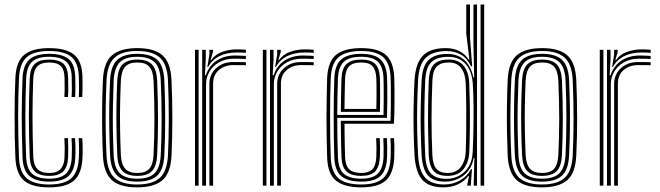

<svg xmlns="http://www.w3.org/2000/svg" viewBox="-20 -820 2913 848"><path d="M197.5 7.5Q119.5 7.5 85.2 -23.2Q51 -54 48 -123.8Q46 -168.5 45.2 -213.8Q44.5 -259 44.5 -303.5Q44.5 -348 45.2 -391.2Q46 -434.5 48 -475.8Q51.2 -549.2 87.8 -578.4Q124.2 -607.5 196.8 -607.5Q271.5 -607.5 307.1 -578.5Q342.8 -549.5 344.2 -478.5Q344.5 -460 344.5 -436.6Q344.5 -413.2 343.2 -391.5H328Q329.2 -410 329.1 -431.8Q329 -453.5 328.2 -478Q327 -540.8 296.4 -567.8Q265.8 -594.8 196.8 -594.8Q128.5 -594.8 97.6 -567Q66.8 -539.2 63.8 -474.8Q62 -437 61.1 -395.8Q60.2 -354.5 60.1 -310.5Q60 -266.5 61 -219.8Q62 -173 63.8 -123.8Q66.5 -59.8 98.2 -32.5Q130 -5.2 197.5 -5.2Q265 -5.2 295.2 -33Q325.5 -60.8 328.2 -123.5Q329.5 -148.2 329.1 -169.6Q328.8 -191 327.2 -209.8H343.2Q344.8 -191.5 345.1 -170Q345.5 -148.5 344.2 -123Q341.2 -53.2 307.1 -22.9Q273 7.5 197.5 7.5ZM197.5 -17.8Q139 -17.8 110.5 -42.2Q82 -66.8 79.5 -124.5Q77.8 -173.2 76.9 -219Q76 -264.8 76 -307.9Q76 -351 77 -392.4Q78 -433.8 79.5 -473.8Q82 -533.5 110.4 -557.9Q138.8 -582.2 196.8 -582.2Q256.8 -582.2 284.1 -558.4Q311.5 -534.5 312.5 -477.5Q313 -454.2 313 -433.4Q313 -412.5 312 -391.5H296.2Q297.5 -410.5 297.4 -432.5Q297.2 -454.5 296.8 -477.2Q295.8 -528 271.5 -548.6Q247.2 -569.2 196.8 -569.2Q144.5 -569.2 121.1 -546.8Q97.8 -524.2 95.5 -473Q93.8 -431 92.9 -389.5Q92 -348 91.9 -305.4Q91.8 -262.8 92.6 -218.2Q93.5 -173.8 95.5 -125.5Q97.5 -75.8 121.4 -53.2Q145.2 -30.8 197.5 -30.8Q247.8 -30.8 271.1 -53Q294.5 -75.2 296.8 -124.2Q297.8 -146 297.6 -167Q297.5 -188 295.8 -209.8H311.5Q313 -189.2 313.4 -169.4Q313.8 -149.5 312.5 -123.8Q310 -68.5 283.2 -43.1Q256.5 -17.8 197.5 -17.8ZM197.5 -43.2Q153 -43.2 133 -63.6Q113 -84 111.2 -126.2Q109.5 -175.2 108.5 -219.1Q107.5 -263 107.5 -304.2Q107.5 -345.5 108.5 -387Q109.5 -428.5 111.2 -473Q113.2 -517.8 133.1 -537.2Q153 -556.8 196.8 -556.8Q240.8 -556.8 260.4 -538.4Q280 -520 280.8 -476.2Q281.2 -459.2 281.5 -436.5Q281.8 -413.8 280.2 -391.5H264.2Q265.8 -414 265.5 -434.5Q265.2 -455 265 -476.2Q264.5 -512.5 248.6 -528.2Q232.8 -544 196.8 -544Q161.2 -544 144.9 -527.1Q128.5 -510.2 126.8 -470.5Q125.2 -428.8 124.4 -388Q123.5 -347.2 123.5 -305.5Q123.5 -263.8 124.4 -219.6Q125.2 -175.5 127 -126.8Q128.5 -91.2 145 -73.6Q161.5 -56 197.5 -56Q232.5 -56 248.2 -74Q264 -92 265 -125.5Q266 -148.2 265.8 -168.4Q265.5 -188.5 264.2 -209.8H280.2Q281.2 -190.2 281.5 -168.9Q281.8 -147.5 280.8 -125Q279.2 -83.5 259.8 -63.4Q240.2 -43.2 197.5 -43.2Z M586.2 7.5Q508 7.5 473.1 -25.4Q438.2 -58.2 434.5 -133Q432.2 -186.2 431.4 -240.2Q430.5 -294.2 431.2 -350.5Q432 -406.8 434.5 -466.8Q438.2 -544.8 475.1 -576.1Q512 -607.5 586.2 -607.5Q662.5 -607.5 698.2 -575.2Q734 -543 737.5 -466.2Q741.2 -381.5 741.2 -296.9Q741.2 -212.2 737.5 -133Q733.8 -55 696.9 -23.8Q660 7.5 586.2 7.5ZM586.2 -5.2Q654 -5.2 686.1 -34.6Q718.2 -64 721.8 -134Q725.2 -208 725.5 -291Q725.8 -374 721.8 -465.8Q718.5 -536.2 686.2 -565.5Q654 -594.8 586.2 -594.8Q517.8 -594.8 485.8 -565.2Q453.8 -535.8 450.5 -465.8Q447.8 -404 446.9 -348.1Q446 -292.2 447 -239.5Q448 -186.8 450.5 -134Q453.5 -64.5 485.5 -34.9Q517.5 -5.2 586.2 -5.2ZM586.2 -17.8Q524.5 -17.8 496.9 -45.1Q469.2 -72.5 466.2 -134.8Q463.8 -189.2 462.8 -242.1Q461.8 -295 462.6 -349.8Q463.5 -404.5 466.2 -464.8Q469.2 -529 497.9 -555.6Q526.5 -582.2 586.2 -582.2Q645.8 -582.2 674.4 -555.9Q703 -529.5 705.8 -465.2Q708.2 -408.8 709.1 -354.2Q710 -299.8 709.2 -245.4Q708.5 -191 705.8 -134.8Q703 -71 674.4 -44.4Q645.8 -17.8 586.2 -17.8ZM586.2 -30.8Q639.2 -30.8 663.2 -55.1Q687.2 -79.5 690 -136Q693.8 -215.2 693.9 -293.5Q694 -371.8 690 -464Q687.5 -522.5 662.2 -545.9Q637 -569.2 586.2 -569.2Q532.8 -569.2 508.8 -544.6Q484.8 -520 482 -463.8Q479.8 -407 478.8 -353.9Q477.8 -300.8 478.6 -247.1Q479.5 -193.5 482 -135.2Q484.8 -78.2 509.4 -54.5Q534 -30.8 586.2 -30.8ZM586.2 -43.2Q541.5 -43.2 520.9 -64.8Q500.2 -86.2 498 -135.2Q495.5 -192.8 494.5 -245.6Q493.5 -298.5 494.4 -351.9Q495.2 -405.2 498 -463.5Q500.2 -514.5 521.4 -535.6Q542.5 -556.8 586.2 -556.8Q631 -556.8 651.5 -535.1Q672 -513.5 674.2 -463.2Q678.2 -369.2 678 -290.9Q677.8 -212.5 674.2 -136.5Q672 -86 651.2 -64.6Q630.5 -43.2 586.2 -43.2ZM586.2 -56Q622.8 -56 639.6 -74.9Q656.5 -93.8 658.2 -137Q662 -217.8 662.1 -293.4Q662.2 -369 658.2 -462.8Q656.5 -505.5 640 -524.8Q623.5 -544 586.2 -544Q549.2 -544 532.6 -525Q516 -506 513.8 -463.2Q511.2 -404.8 510.4 -352.1Q509.5 -299.5 510.4 -246.9Q511.2 -194.2 513.8 -135.8Q516 -93.8 532.9 -74.9Q549.8 -56 586.2 -56Z M873 0V-600H888.8V-556L884.8 -488.2H889.2Q903.5 -530.5 937.4 -552.6Q971.2 -574.8 1018.5 -574.8Q1031 -574.8 1044.9 -574.1Q1058.8 -573.5 1066 -573V-559.5Q1056.5 -560 1041.4 -560.4Q1026.2 -560.8 1014.5 -560.8Q975.5 -560.8 947.5 -544.6Q919.5 -528.5 904.8 -503Q890 -477.5 890 -449V0ZM841.2 0V-600H857.2V0ZM904.8 0V-450Q904.8 -491.5 934.6 -518.8Q964.5 -546 1009.2 -546Q1024 -546 1039 -545.9Q1054 -545.8 1066 -545.2V-531.8Q1054.2 -532.2 1039.1 -532.4Q1024 -532.5 1009.2 -532.5Q972.8 -532.5 947 -510.9Q921.2 -489.2 921.2 -451V0ZM895.8 -524.5 904.8 -579.5V-600H920.5V-590.5L910 -554.8H913Q930.8 -580.2 961.9 -591.1Q993 -602 1025.8 -602Q1034 -602 1045 -601.6Q1056 -601.2 1066 -600.2V-586.8Q1058 -587.5 1047.2 -587.9Q1036.5 -588.2 1025.2 -588.2Q982.2 -588.2 949.6 -572.4Q917 -556.5 899.2 -524.5Z M1172.5 0V-600H1188.2V-556L1184.2 -488.2H1188.8Q1203 -530.5 1236.9 -552.6Q1270.8 -574.8 1318 -574.8Q1330.5 -574.8 1344.4 -574.1Q1358.2 -573.5 1365.5 -573V-559.5Q1356 -560 1340.9 -560.4Q1325.8 -560.8 1314 -560.8Q1275 -560.8 1247 -544.6Q1219 -528.5 1204.2 -503Q1189.5 -477.5 1189.5 -449V0ZM1140.8 0V-600H1156.8V0ZM1204.2 0V-450Q1204.2 -491.5 1234.1 -518.8Q1264 -546 1308.8 -546Q1323.5 -546 1338.5 -545.9Q1353.5 -545.8 1365.5 -545.2V-531.8Q1353.8 -532.2 1338.6 -532.4Q1323.5 -532.5 1308.8 -532.5Q1272.2 -532.5 1246.5 -510.9Q1220.8 -489.2 1220.8 -451V0ZM1195.2 -524.5 1204.2 -579.5V-600H1220V-590.5L1209.5 -554.8H1212.5Q1230.2 -580.2 1261.4 -591.1Q1292.5 -602 1325.2 -602Q1333.5 -602 1344.5 -601.6Q1355.5 -601.2 1365.5 -600.2V-586.8Q1357.5 -587.5 1346.8 -587.9Q1336 -588.2 1324.8 -588.2Q1281.8 -588.2 1249.1 -572.4Q1216.5 -556.5 1198.8 -524.5Z M1575.8 7.5Q1501.5 7.5 1464.8 -21.5Q1428 -50.5 1425 -121.8Q1423.5 -166.2 1422.8 -212.4Q1422 -258.5 1422 -304.5Q1422 -350.5 1422.9 -394.2Q1423.8 -438 1425 -477Q1428.5 -549 1464.9 -578.2Q1501.2 -607.5 1575 -607.5Q1649.5 -607.5 1683.8 -577.9Q1718 -548.2 1721.2 -478.5Q1721.8 -471 1722 -448.6Q1722.2 -426.2 1722.4 -395.6Q1722.5 -365 1722 -332.8Q1721.5 -300.5 1720 -273.5H1501.5Q1501.8 -247 1502 -222.8Q1502.2 -198.5 1502.8 -175Q1503.2 -151.5 1504 -126.8Q1505.5 -89 1522.1 -72.5Q1538.8 -56 1575.8 -56Q1607.2 -56 1623.6 -71.4Q1640 -86.8 1642 -126Q1643 -143.8 1642.8 -167.5Q1642.5 -191.2 1641.2 -209.8H1657.2Q1658.5 -188.2 1658.5 -164.4Q1658.5 -140.5 1657.8 -125.5Q1655.5 -81.5 1636.4 -62.4Q1617.2 -43.2 1575.8 -43.2Q1530.5 -43.2 1510.2 -62.8Q1490 -82.2 1488.2 -126.2Q1487.2 -153.5 1486.6 -181Q1486 -208.5 1485.8 -235.2Q1485.5 -262 1485.2 -286.5H1704.8Q1705.8 -313.5 1706.1 -343.5Q1706.5 -373.5 1706.4 -401.2Q1706.2 -429 1706 -449.6Q1705.8 -470.2 1705.2 -477.8Q1702.5 -540.8 1672.2 -567.8Q1642 -594.8 1575 -594.8Q1509 -594.8 1476.2 -568Q1443.5 -541.2 1440.8 -474.8Q1439.2 -440.2 1438.5 -397.1Q1437.8 -354 1437.8 -307Q1437.8 -260 1438.5 -213.2Q1439.2 -166.5 1440.8 -124.8Q1443.2 -61.2 1474.2 -33.2Q1505.2 -5.2 1575.8 -5.2Q1641.2 -5.2 1671.8 -32.5Q1702.2 -59.8 1705.2 -123.8Q1705.8 -134.2 1705.9 -149.5Q1706 -164.8 1705.8 -180.9Q1705.5 -197 1704.5 -209.8H1720.2Q1721.8 -190.5 1721.9 -164.8Q1722 -139 1721.2 -123Q1717.8 -53.2 1683.9 -22.9Q1650 7.5 1575.8 7.5ZM1575.8 -17.8Q1517.2 -17.8 1488.1 -41.5Q1459 -65.2 1456.5 -124.5Q1455.2 -161.2 1454.5 -205.5Q1453.8 -249.8 1453.8 -296.9Q1453.8 -344 1454.4 -389.4Q1455 -434.8 1456.5 -473.8Q1459 -533.8 1487.8 -558Q1516.5 -582.2 1575 -582.2Q1633.5 -582.2 1660.2 -557.9Q1687 -533.5 1689.5 -477.5Q1690 -468.2 1690.4 -440Q1690.8 -411.8 1690.6 -374.2Q1690.5 -336.8 1689.2 -299.5H1469.5Q1469.5 -255.5 1470.2 -209.6Q1471 -163.8 1472.5 -125.5Q1474.5 -73.5 1499.2 -52.1Q1524 -30.8 1575.8 -30.8Q1624.8 -30.8 1647.9 -52.2Q1671 -73.8 1673.8 -124.8Q1674.5 -140.2 1674.4 -165.1Q1674.2 -190 1673 -209.8H1688.8Q1690 -189.5 1690.1 -164.9Q1690.2 -140.2 1689.5 -124.2Q1686.8 -67.2 1660.2 -42.5Q1633.8 -17.8 1575.8 -17.8ZM1469.5 -312.5H1673.8Q1674.8 -345.8 1674.8 -379.5Q1674.8 -413.2 1674.5 -439.6Q1674.2 -466 1673.8 -476.5Q1671.5 -526 1648.6 -547.6Q1625.8 -569.2 1575 -569.2Q1522.5 -569.2 1498.6 -547.1Q1474.8 -525 1472.5 -473Q1471 -436.5 1470.4 -394.4Q1469.8 -352.2 1469.5 -312.5ZM1485.5 -325.8Q1485.5 -344.2 1485.9 -369.2Q1486.2 -394.2 1486.8 -421.1Q1487.2 -448 1488.2 -472.2Q1490 -517.8 1510.4 -537.2Q1530.8 -556.8 1575 -556.8Q1617.5 -556.8 1636.8 -538Q1656 -519.2 1657.8 -476Q1658.2 -465.5 1658.6 -441.4Q1659 -417.2 1658.9 -386.8Q1658.8 -356.2 1658 -325.8ZM1501.5 -338.8H1642.2Q1643 -368.8 1643 -396.8Q1643 -424.8 1642.8 -445.8Q1642.5 -466.8 1642 -475Q1640.5 -510.2 1625.8 -527.1Q1611 -544 1575 -544Q1537.8 -544 1521.6 -526.8Q1505.5 -509.5 1504 -471.8Q1503.5 -448.2 1502.9 -426.1Q1502.2 -404 1502 -382.5Q1501.8 -361 1501.5 -338.8Z M2118.5 0H2102.5V-800H2118.5ZM2086.8 0H2072L2075.2 -123H2072Q2064 -73.8 2028.6 -45.8Q1993.2 -17.8 1945.2 -17.8Q1895.8 -17.8 1870.9 -44.4Q1846 -71 1842 -136.5Q1839.5 -185.8 1838.4 -238.4Q1837.2 -291 1838.2 -347.5Q1839.2 -404 1842.2 -464.8Q1845.5 -529.8 1873.5 -555.8Q1901.5 -581.8 1956.5 -581.8Q2002.2 -581.8 2031.8 -554.2Q2061.2 -526.8 2070.5 -478H2074.2L2071 -626.5V-800H2086.8ZM1951.8 -30.2Q1983.8 -30.2 2009.2 -44.5Q2034.8 -58.8 2050.4 -84.8Q2066 -110.8 2067.5 -146.2Q2069.8 -191.8 2070.9 -245.8Q2072 -299.8 2071.5 -353.8Q2071 -407.8 2068 -452.8Q2065.5 -487.8 2052.4 -513.8Q2039.2 -539.8 2016.2 -554.4Q1993.2 -569 1960.5 -569Q1908.5 -569 1884.5 -544.9Q1860.5 -520.8 1858 -464.2Q1855.5 -403 1854.6 -349.4Q1853.8 -295.8 1854.6 -243.9Q1855.5 -192 1858 -135.8Q1860.5 -79.2 1882.4 -54.8Q1904.2 -30.2 1951.8 -30.2ZM1955.8 -43.2Q1914.2 -43.2 1895 -65Q1875.8 -86.8 1873.5 -137Q1871.5 -192.5 1870.8 -244.9Q1870 -297.2 1870.8 -351.2Q1871.5 -405.2 1873.8 -465.5Q1875.8 -513.8 1896.2 -535.4Q1916.8 -557 1962 -557Q2005.5 -557 2027.9 -529.6Q2050.2 -502.2 2052.5 -452.8Q2054.2 -414 2055 -362.5Q2055.8 -311 2055.2 -254.9Q2054.8 -198.8 2052.5 -146.2Q2050.8 -104 2027.5 -73.6Q2004.2 -43.2 1955.8 -43.2ZM1956.2 -56Q1996 -56 2015.5 -82.8Q2035 -109.5 2036.8 -146.8Q2038.5 -187.8 2039.1 -240.9Q2039.8 -294 2039.2 -349.4Q2038.8 -404.8 2036.8 -452.5Q2034.8 -496.5 2016.4 -520.2Q1998 -544 1962.2 -544Q1925.8 -544 1908.6 -525.6Q1891.5 -507.2 1889.8 -465.5Q1886.2 -378.8 1886 -300.1Q1885.8 -221.5 1889.5 -137Q1891.5 -91.5 1907.9 -73.8Q1924.2 -56 1956.2 -56ZM1939.2 7.5Q1873.5 7.5 1844.2 -26.9Q1815 -61.2 1810.8 -136Q1807.8 -190.5 1806.8 -242.9Q1805.8 -295.2 1806.8 -349.9Q1807.8 -404.5 1810.8 -465Q1815 -540.2 1847.5 -573.9Q1880 -607.5 1948.5 -607.5Q1983.5 -607.5 2009.8 -593.8Q2036 -580 2049.5 -557H2053.2L2039.2 -672.2V-800H2055.8V-655L2065.5 -527H2060.5Q2043.2 -563.2 2015.1 -578.9Q1987 -594.5 1953 -594.5Q1892.5 -594.5 1861.4 -565.6Q1830.2 -536.8 1826.5 -465.5Q1823.5 -403 1822.5 -348.2Q1821.5 -293.5 1822.6 -241.5Q1823.8 -189.5 1826.5 -135Q1830.8 -64 1858.6 -34.6Q1886.5 -5.2 1942.8 -5.2Q1979.5 -5.2 2011.1 -22.9Q2042.8 -40.5 2060.5 -73H2064.5L2059.2 0H2044V-6L2051.5 -42.5H2048.2Q2032 -20.2 2003.5 -6.4Q1975 7.5 1939.2 7.5Z M2374 7.5Q2295.8 7.5 2260.9 -25.4Q2226 -58.2 2222.2 -133Q2220 -186.2 2219.1 -240.2Q2218.2 -294.2 2219 -350.5Q2219.8 -406.8 2222.2 -466.8Q2226 -544.8 2262.9 -576.1Q2299.8 -607.5 2374 -607.5Q2450.2 -607.5 2486 -575.2Q2521.8 -543 2525.2 -466.2Q2529 -381.5 2529 -296.9Q2529 -212.2 2525.2 -133Q2521.5 -55 2484.6 -23.8Q2447.8 7.5 2374 7.5ZM2374 -5.2Q2441.8 -5.2 2473.9 -34.6Q2506 -64 2509.5 -134Q2513 -208 2513.2 -291Q2513.5 -374 2509.5 -465.8Q2506.2 -536.2 2474 -565.5Q2441.8 -594.8 2374 -594.8Q2305.5 -594.8 2273.5 -565.2Q2241.5 -535.8 2238.2 -465.8Q2235.5 -404 2234.6 -348.1Q2233.8 -292.2 2234.8 -239.5Q2235.8 -186.8 2238.2 -134Q2241.2 -64.5 2273.2 -34.9Q2305.2 -5.2 2374 -5.2ZM2374 -17.8Q2312.2 -17.8 2284.6 -45.1Q2257 -72.5 2254 -134.8Q2251.5 -189.2 2250.5 -242.1Q2249.5 -295 2250.4 -349.8Q2251.2 -404.5 2254 -464.8Q2257 -529 2285.6 -555.6Q2314.2 -582.2 2374 -582.2Q2433.5 -582.2 2462.1 -555.9Q2490.8 -529.5 2493.5 -465.2Q2496 -408.8 2496.9 -354.2Q2497.8 -299.8 2497 -245.4Q2496.2 -191 2493.5 -134.8Q2490.8 -71 2462.1 -44.4Q2433.5 -17.8 2374 -17.8ZM2374 -30.8Q2427 -30.8 2451 -55.1Q2475 -79.5 2477.8 -136Q2481.5 -215.2 2481.6 -293.5Q2481.8 -371.8 2477.8 -464Q2475.2 -522.5 2450 -545.9Q2424.8 -569.2 2374 -569.2Q2320.5 -569.2 2296.5 -544.6Q2272.5 -520 2269.8 -463.8Q2267.5 -407 2266.5 -353.9Q2265.5 -300.8 2266.4 -247.1Q2267.2 -193.5 2269.8 -135.2Q2272.5 -78.2 2297.1 -54.5Q2321.8 -30.8 2374 -30.8ZM2374 -43.2Q2329.2 -43.2 2308.6 -64.8Q2288 -86.2 2285.8 -135.2Q2283.2 -192.8 2282.2 -245.6Q2281.2 -298.5 2282.1 -351.9Q2283 -405.2 2285.8 -463.5Q2288 -514.5 2309.1 -535.6Q2330.2 -556.8 2374 -556.8Q2418.8 -556.8 2439.2 -535.1Q2459.8 -513.5 2462 -463.2Q2466 -369.2 2465.8 -290.9Q2465.5 -212.5 2462 -136.5Q2459.8 -86 2439 -64.6Q2418.2 -43.2 2374 -43.2ZM2374 -56Q2410.5 -56 2427.4 -74.9Q2444.2 -93.8 2446 -137Q2449.8 -217.8 2449.9 -293.4Q2450 -369 2446 -462.8Q2444.2 -505.5 2427.8 -524.8Q2411.2 -544 2374 -544Q2337 -544 2320.4 -525Q2303.8 -506 2301.5 -463.2Q2299 -404.8 2298.1 -352.1Q2297.2 -299.5 2298.1 -246.9Q2299 -194.2 2301.5 -135.8Q2303.8 -93.8 2320.6 -74.9Q2337.5 -56 2374 -56Z M2660.8 0V-600H2676.5V-556L2672.5 -488.2H2677Q2691.2 -530.5 2725.1 -552.6Q2759 -574.8 2806.2 -574.8Q2818.8 -574.8 2832.6 -574.1Q2846.5 -573.5 2853.8 -573V-559.5Q2844.2 -560 2829.1 -560.4Q2814 -560.8 2802.2 -560.8Q2763.2 -560.8 2735.2 -544.6Q2707.2 -528.5 2692.5 -503Q2677.8 -477.5 2677.8 -449V0ZM2629 0V-600H2645V0ZM2692.5 0V-450Q2692.5 -491.5 2722.4 -518.8Q2752.2 -546 2797 -546Q2811.8 -546 2826.8 -545.9Q2841.8 -545.8 2853.8 -545.2V-531.8Q2842 -532.2 2826.9 -532.4Q2811.8 -532.5 2797 -532.5Q2760.5 -532.5 2734.8 -510.9Q2709 -489.2 2709 -451V0ZM2683.5 -524.5 2692.5 -579.5V-600H2708.2V-590.5L2697.8 -554.8H2700.8Q2718.5 -580.2 2749.6 -591.1Q2780.8 -602 2813.5 -602Q2821.8 -602 2832.8 -601.6Q2843.8 -601.2 2853.8 -600.2V-586.8Q2845.8 -587.5 2835 -587.9Q2824.2 -588.2 2813 -588.2Q2770 -588.2 2737.4 -572.4Q2704.8 -556.5 2687 -524.5Z"/></svg>

Font: Big Shoulders Inline Text Thin
Style: Regular
Weight: 400
Version: Version 2.002